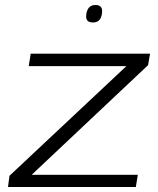

<svg xmlns="http://www.w3.org/2000/svg" viewBox="-20 -749 632 769"><path d="M12 0 18 -45 486 -484H95L103 -534H581L573 -488L107 -49H532L524 0ZM352 -659Q325 -659 325 -683Q325 -702 334 -715.5Q343 -729 362 -729Q389 -729 389 -705Q389 -685 380.5 -672Q372 -659 352 -659Z"/></svg>

Font: Georama Expanded Light
Style: Italic
Weight: 300
Width: 7
Italic angle: -9°
Designer: Jean-Baptiste Levee
Foundry: Production Type
Version: Version 1.000